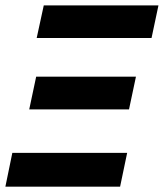

<svg xmlns="http://www.w3.org/2000/svg" viewBox="-26 -696 611 716"><path d="M110.8 -554.2 137.2 -675.8H564.9L539.1 -554.2ZM83 -288.1 108.9 -410.2H481L455.1 -288.1ZM-5.9 0 20 -126H448.2L421.9 0Z"/></svg>

Font: Clear Sans
Style: Bold Italic
Weight: 700
Italic angle: -12°
Foundry: Intel Corporation
Version: Version 1.00